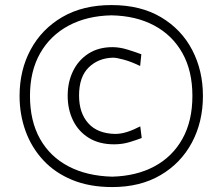

<svg xmlns="http://www.w3.org/2000/svg" viewBox="-20 -736 887 766"><path d="M427.7 10.3Q336.9 10.3 267.8 -18.3Q198.7 -46.9 152.1 -97.4Q105.5 -147.9 81.8 -213.6Q58.1 -279.3 58.1 -353.5Q58.1 -456.1 102.3 -538.1Q146.5 -620.1 228.5 -668Q310.5 -715.8 424.8 -715.8Q541 -715.8 622.6 -667.2Q704.1 -618.7 746.8 -536.6Q789.6 -454.6 789.6 -353.5Q789.6 -249.5 745.6 -167.2Q701.7 -85 620.6 -37.4Q539.6 10.3 427.7 10.3ZM427.7 -31.2Q524.4 -33.7 596.2 -72.3Q668 -110.8 707.8 -182.1Q747.6 -253.4 747.6 -353.5Q747.6 -453.1 707.8 -524.2Q668 -595.2 595.7 -634Q523.4 -672.9 424.8 -674.8Q327.1 -672.9 253.9 -633.8Q180.7 -594.7 140.1 -523.4Q99.6 -452.1 99.6 -353.5Q99.6 -253.4 139.6 -182.1Q179.7 -110.8 253.4 -72.3Q327.1 -33.7 427.7 -31.2ZM435.1 -160.2Q376 -160.2 334.5 -185.8Q293 -211.4 271.5 -255.4Q250 -299.3 250 -354Q250 -408.7 271.5 -452.6Q293 -496.6 333 -522.2Q373 -547.9 428.7 -547.9Q458 -547.9 490 -537.8Q522 -527.8 543.9 -519.5L539.1 -472.7Q502.9 -490.2 473.9 -498Q444.8 -505.9 430.7 -505.9Q372.1 -504.4 333.7 -466.8Q295.4 -429.2 295.4 -355Q295.4 -285.2 332.3 -244.1Q369.1 -203.1 439.5 -201.7Q462.4 -201.7 487.5 -209.7Q512.7 -217.8 539.6 -231.9L545.4 -185.5Q525.4 -177.7 496.6 -168.9Q467.8 -160.2 435.1 -160.2Z"/></svg>

Font: Pinar-DS2-FD Light
Style: Regular
Weight: 300
Designer: Amin Abedi
Version: Version 2.000